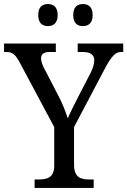

<svg xmlns="http://www.w3.org/2000/svg" viewBox="-24 -929 629 949"><path d="M386 -800C412 -800 434 -814 434 -854C434 -896 412 -909 386 -909C359 -909 338 -896 338 -854C338 -814 359 -800 386 -800ZM213 -800C239 -800 261 -814 261 -854C261 -896 239 -909 213 -909C186 -909 165 -896 165 -854C165 -814 186 -800 213 -800ZM147 0H439V-42H418C376 -42 342 -51 342 -115V-301L497 -595C529 -654 548 -672 575 -672H585V-714H360V-672H385C420 -672 442 -660 442 -631C442 -615 436 -592 424 -569L365 -455C344 -413 322 -372 311 -344C301 -375 286 -415 265 -455L196 -588C188 -602 179 -624 179 -641C179 -658 188 -672 221 -672H252V-714H-4V-672H8C39 -672 53 -658 74 -619L244 -301V-110C244 -51 209 -42 167 -42H147Z"/></svg>

Font: Noto Serif Devanagari SemiCondensed
Style: Regular
Weight: 400
Width: 4
Designer: Universal Thirst, Indian Type Foundry and the Monotype Design Team
Foundry: Monotype Imaging Inc.
Version: Version 2.004